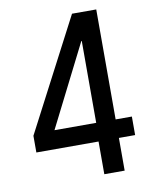

<svg xmlns="http://www.w3.org/2000/svg" viewBox="-81 -766 659 827"><g transform="rotate(-10 249.0 -352.5)"><path d="M308 0V-143H36V-216L291 -705H397V-224H468V-143H397V0ZM312 -224V-582H310L125 -215L113 -224Z"/></g></svg>

Font: Nunito Sans 7pt Condensed SemiBold
Style: Regular
Weight: 600
Width: 3
Designer: Vernon Adams
Foundry: Vernon Adams
Version: Version 3.101;gftools[0.9.27]